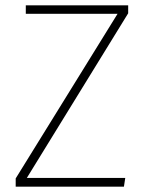

<svg xmlns="http://www.w3.org/2000/svg" viewBox="-20 -702 552 722"><path d="M462 -682V-652L81 -33H451L446 0H39V-31L422 -650H77V-682Z"/></svg>

Font: Fira Sans UltraLight
Style: Regular
Weight: 200
Designer: Carrois Corporate & Edenspiekermann AG
Foundry: Carrois Corporate GbR & Edenspiekermann AG
Version: Version 4.106;PS 004.106;hotconv 1.0.70;makeotf.lib2.5.58329